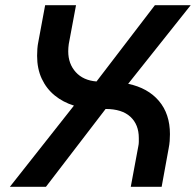

<svg xmlns="http://www.w3.org/2000/svg" viewBox="-20 -720 755 740"><path d="M18 0 265 -313Q223 -326 191 -352Q159 -378 141 -416.5Q123 -455 123 -505Q123 -518 124 -532Q125 -546 128 -560L154 -700H273L245 -550Q244 -543 243.5 -536Q243 -529 243 -522Q243 -474 272 -442Q301 -410 352 -406L577 -700H715L474 -397Q550 -381 592.5 -331Q635 -281 635 -203Q635 -190 634 -176.5Q633 -163 630 -148L603 0H484L513 -156Q515 -165 515 -173Q515 -181 515 -188Q515 -240 482.5 -270Q450 -300 387 -300L157 0Z"/></svg>

Font: MuseoModerno Thin Medium
Style: Italic
Weight: 500
Italic angle: -9°
Version: Version 1.003